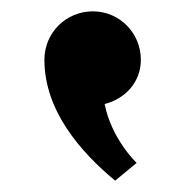

<svg xmlns="http://www.w3.org/2000/svg" viewBox="-20 -186 330 342"><path d="M145.4 -165.8C192.6 -165.8 230.9 -127.5 230.9 -79.5C230.9 -39.8 203.1 -9.8 166.4 -0.8C178.4 61.5 223.4 104.2 223.4 104.2L185.1 135.8C123.6 84.8 59.1 11.2 59.1 -79.5C59.1 -127.5 97.4 -165.8 145.4 -165.8Z"/></svg>

Font: Hussar
Style: BdSuprExt
Weight: 700
Foundry: Cannot Into Space Fonts
Version: Version 2.00